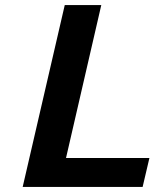

<svg xmlns="http://www.w3.org/2000/svg" viewBox="-20 -742 613 762"><path d="M70 0 237 -722H382L242 -115H573L546 0Z"/></svg>

Font: Perun
Style: Bold Italic
Weight: 700
Italic angle: -12°
Foundry: Copyright (c) Stefan Peev, Context Ltd, 2016
Version: Version 1.027